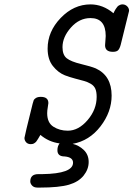

<svg xmlns="http://www.w3.org/2000/svg" viewBox="-20 -642 605 870"><path d="M90.8 -17.1Q90.8 -22.9 127.9 -171.9Q130.9 -183.1 132.8 -188Q134.8 -192.9 142.8 -198Q150.9 -203.1 165 -203.1Q199.2 -203.1 199.2 -174.8Q199.2 -170.9 196.5 -156Q193.8 -141.1 193.8 -128.9Q193.8 -85.9 221.9 -67.9Q250 -49.8 287.1 -49.8Q335.9 -49.8 377 -97.9Q418 -146 418 -203.1Q418 -226.1 411.9 -240Q405.8 -253.9 390.9 -262.5Q376 -271 361.6 -274.9Q347.2 -278.8 320.6 -285.9Q293.9 -293 273.9 -300.8Q243.2 -313 219.5 -343Q195.8 -373 195.8 -421.9Q195.8 -499 254.9 -560.5Q314 -622.1 390.1 -622.1Q446.3 -622.1 494.1 -582Q495.1 -584 498.5 -591.1Q502 -598.1 503.9 -600.6Q505.9 -603 509.5 -608.4Q513.2 -613.8 516.6 -616Q520 -618.2 524.4 -620.1Q528.8 -622.1 535.2 -622.1Q547.4 -622.1 556.2 -613.5Q564.9 -605 564.9 -592.8Q564.9 -591.8 526.9 -439Q522 -420.9 514.9 -414.1Q507.8 -407.2 492.2 -407.2H491.2Q456.1 -407.2 456.1 -437Q456.1 -441.9 457.5 -456.1Q459 -470.2 459 -479Q459 -560.1 390.1 -560.1Q339.4 -560.1 301.3 -517.1Q263.2 -474.1 263.2 -428.2Q263.2 -393.1 282.5 -377.9Q301.8 -362.8 347.4 -351.8Q393.1 -340.8 414.1 -332Q485.8 -298.8 485.8 -209Q485.8 -134.8 435.3 -69.3Q384.8 -3.9 309.1 9.8Q337.9 16.6 359.9 37.8Q381.8 59.1 381.8 92Q381.8 125 358.9 153.6Q335.9 182.1 293 194.8Q248 208 161.1 208H149.9Q133.8 208 125.5 199Q117.2 189.9 117.2 180.2Q117.2 147 153.8 147H171.9Q311 145 311 95.2Q311 70.3 272.9 66.9Q239.7 66.9 240.2 38.1Q240.2 20 250 7.8Q200.2 1 163.1 -30.8Q162.1 -29.8 158.4 -22.9Q154.8 -16.1 153.3 -14.2Q151.9 -12.2 148.4 -6.6Q145 -1 143.1 1Q141.1 2.9 137 5.9Q132.8 8.8 128.9 10Q125 11.2 120.1 11.2Q106 11.2 98.4 2.7Q90.8 -5.9 90.8 -17.1Z"/></svg>

Font: CMU Typewriter Text
Style: Italic
Weight: 500
Italic angle: -14.04°
Version: Version 0.7.0